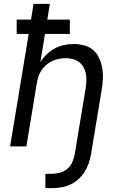

<svg xmlns="http://www.w3.org/2000/svg" viewBox="-20 -755 640 990"><path d="M214 215V141H250Q270 141 290.5 135Q311 129 327.5 115Q344 101 352.5 81.5Q361 62 365 42L422 -302Q425 -321 425.5 -340Q426 -359 422.5 -376.5Q419 -394 410 -409.5Q401 -425 387 -435.5Q373 -446 355 -450.5Q337 -455 318 -455Q301 -455 283.5 -451.5Q266 -448 249.5 -440.5Q233 -433 218.5 -420.5Q204 -408 194 -393Q184 -378 178.5 -361Q173 -344 170 -327L116 0H32L128 -580H66V-654H140L153 -735H237L224 -654H340V-580H212L188 -434Q201 -456 220.5 -474.5Q240 -493 263 -505.5Q286 -518 311 -523Q336 -528 361 -528Q389 -528 416 -520.5Q443 -513 462 -495.5Q481 -478 492 -453.5Q503 -429 507.5 -402Q512 -375 510.5 -347Q509 -319 504 -290L449 42Q445 65 437 88Q429 111 416 131.5Q403 152 384 169Q365 186 342.5 196.5Q320 207 296.5 211Q273 215 250 215Z"/></svg>

Font: Iosevka Custom Oblique
Style: Regular
Weight: 400
Italic angle: -9°
Designer: Belleve Invis
Foundry: Belleve Invis
Version: Version 27.0.1